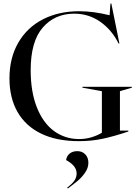

<svg xmlns="http://www.w3.org/2000/svg" viewBox="-20 -790 778 1095"><path d="M34 -343Q34 -460 84.5 -547Q135 -634 225 -680Q315 -726 431 -726Q513 -726 605 -703L610 -770H615L661 -542H656Q619 -618 553 -665Q487 -712 403 -712Q293 -712 224 -633Q155 -554 155 -390Q155 -266 190.5 -177Q226 -88 288.5 -42.5Q351 3 431 3Q469 3 503 -7.5Q537 -18 561 -33V-270L450 -290V-295H732V-290L664 -270V-45H712V-40Q632 -13 567.5 1Q503 15 430 15Q304 15 215.5 -27.5Q127 -70 80.5 -150.5Q34 -231 34 -343ZM363 280Q391 259 404 240.5Q417 222 417 199Q417 155 357 123Q360 100 377 86Q394 72 421 72Q449 72 466.5 90.5Q484 109 484 138Q484 168 465 195Q446 222 424 240.5Q402 259 367 285Z"/></svg>

Font: Nyght Serif
Style: Regular
Weight: 400
Designer: Maksym Kobuzan
Version: Version 0.410